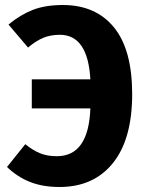

<svg xmlns="http://www.w3.org/2000/svg" viewBox="-20 -730 581 767"><path d="M508 -354Q508 -174 431 -78.5Q354 17 218 17Q150 17 99 -3.5Q48 -24 8 -63L81 -154Q112 -129 140.5 -117.5Q169 -106 207 -106Q334 -106 341 -297H107V-413H341Q331 -591 219 -591Q182 -591 153 -579Q124 -567 92 -540L14 -632Q61 -671 111 -690.5Q161 -710 231 -710Q362 -710 435 -621Q508 -532 508 -354Z"/></svg>

Font: Fira Sans BGR
Style: Bold
Weight: 700
Designer: bBox Type GmbH & Carrois Corporate GbR & Edenspiekermann AG
Foundry: bBox Type GmbH & Carrois Corporate GbR & Edenspiekermann AG
Version: Version 4.301